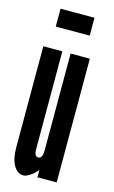

<svg xmlns="http://www.w3.org/2000/svg" viewBox="-114 -767 489 820"><g transform="rotate(15 130.0 -356.5)"><path d="M78 8Q90 8 107.5 -3.8Q125 -15.5 138.5 -32.5V0H223.5V-547H138.5V-118.5Q138.5 -82.5 119.5 -82.5Q102 -82.5 102 -114.5V-547H18V-99Q18 -50.5 34.5 -21.2Q51 8 78 8ZM47.5 -642H197.5V-721H47.5Z"/></g></svg>

Font: League Gothic SemiCondensed
Style: Regular
Weight: 400
Width: 4
Designer: The League of Moveable Type
Version: Version 1.600; ttfautohint (v1.8.3)